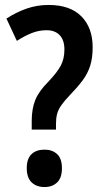

<svg xmlns="http://www.w3.org/2000/svg" viewBox="-20 -744 413 775"><path d="M108 -221V-255Q108 -305 122.5 -340.5Q137 -376 174 -413Q211 -452 225.5 -479.5Q240 -507 240 -544Q240 -582 221 -602Q202 -622 168 -622Q137 -622 108 -610.5Q79 -599 48 -579L6 -669Q46 -695 88 -709.5Q130 -724 176 -724Q263 -724 308.5 -678Q354 -632 354 -553Q354 -510 344 -478.5Q334 -447 313.5 -419.5Q293 -392 262 -360Q239 -336 227 -318.5Q215 -301 210.5 -284Q206 -267 206 -244V-221ZM88 -65Q88 -103 107 -121.5Q126 -140 160 -140Q191 -140 210.5 -122Q230 -104 230 -65Q230 -26 210.5 -7.5Q191 11 160 11Q127 11 107.5 -8Q88 -27 88 -65Z"/></svg>

Font: Avrile Sans Condensed SemiBold
Style: Regular
Weight: 600
Width: 3
Designer: Monotype Design Team
Foundry: Monotype Imaging Inc.
Version: Version 2.001;September 10, 2019;FontCreator 11.5.0.2425 64-